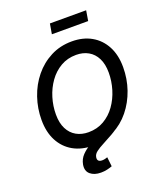

<svg xmlns="http://www.w3.org/2000/svg" viewBox="-194 -1033 1149 1364"><g transform="rotate(-20 380.5 -351.0)"><path d="M340.8 10.3Q255.9 10.3 192.6 -25.6Q129.4 -61.5 94.5 -127.9Q59.6 -194.3 59.6 -286.1Q59.6 -373 87.2 -454.1Q114.7 -535.2 166.7 -599.1Q218.8 -663.1 291 -700.4Q363.3 -737.8 452.1 -737.8Q536.6 -737.8 599.6 -701.9Q662.6 -666 697.8 -599.6Q732.9 -533.2 732.9 -441.4Q732.9 -353.5 705.1 -272.7Q677.2 -191.9 625.5 -127.9Q573.7 -64 501.5 -26.9Q429.2 10.3 340.8 10.3ZM345.2 -90.3Q410.6 -90.3 462.4 -120.4Q514.2 -150.4 550 -200.9Q585.9 -251.5 604.7 -313.7Q623.5 -376 623.5 -439.9Q623.5 -504.4 601.3 -548.3Q579.1 -592.3 539.6 -614.7Q500 -637.2 447.8 -637.2Q382.3 -637.2 330.6 -607.2Q278.8 -577.1 242.7 -526.4Q206.5 -475.6 187.7 -413.6Q168.9 -351.6 168.9 -287.6Q168.9 -223.1 191.2 -179.2Q213.4 -135.3 253.2 -112.8Q293 -90.3 345.2 -90.3ZM329.6 209.5Q279.3 209.5 249.8 184.3Q220.2 159.2 228.5 111.8Q235.8 72.3 262.5 44.4Q289.1 16.6 328.1 -6.1Q367.2 -28.8 412.8 -52.7Q458.5 -76.7 504.2 -107.7Q549.8 -138.7 588.9 -182.9Q627.9 -227.1 654.5 -290Q681.2 -353 687.5 -441.4H732.9Q727.5 -345.7 704.3 -276.1Q681.2 -206.5 646.5 -157.5Q611.8 -108.4 571 -75Q530.3 -41.5 490 -18.6Q449.7 4.4 415.5 22Q381.3 39.6 359.4 56.2Q337.4 72.8 334 94.7Q331.1 112.3 339.4 121.3Q347.7 130.4 367.7 130.4Q378.9 130.4 389.2 127.7Q399.4 125 407.7 122.1L415.5 192.9Q399.4 199.2 377.2 204.3Q355 209.5 329.6 209.5ZM624 -910.6 611.3 -833.5H336.9L350.1 -910.6Z"/></g></svg>

Font: Inter 20pt Medium
Style: Italic
Weight: 500
Italic angle: -9.3988°
Version: Version 4.001;git-66647c0bb